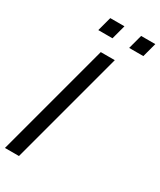

<svg xmlns="http://www.w3.org/2000/svg" viewBox="-267 -982 882 1056"><g transform="rotate(30 173.5 -454.0)"><path d="M79 -818H169L193.1 -908H103.1ZM275 -818H365L389.1 -908H299.1ZM-41.6 0H47.4L240.3 -720H151.3Z"/></g></svg>

Font: Manrope
Style: MediumItalic
Weight: 500
Italic angle: -15°
Designer: Mikhail Sharanda
Foundry: Mikhail Sharanda
Version: Version 4.502;hotconv 1.0.109;makeotfexe 2.5.65596